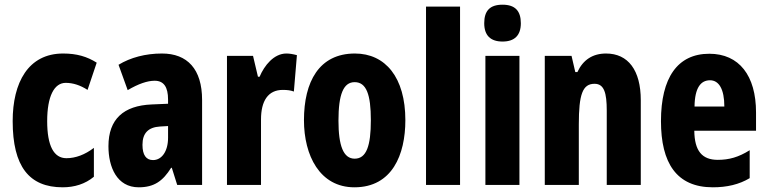

<svg xmlns="http://www.w3.org/2000/svg" viewBox="-20 -788 3271 818"><path d="M247 10C297 10 343 -4 380 -35V-158C342 -129 302 -114 263 -114C209 -114 181 -167 181 -272C181 -378 211 -435 260 -435C291 -435 322 -425 353 -405L392 -521C351 -547 307 -560 249 -560C100 -560 34 -436 34 -272C34 -79 104 10 247 10Z M670 -560C600 -560 536 -543 485 -512L524 -404C570 -431 608 -444 639 -444C678 -444 696 -417 696 -364V-346L626 -343C507 -338 442 -281 442 -165C442 -76 478 10 571 10C637 10 674 -17 709 -73H712L735 0H841V-362C841 -494 778 -560 670 -560ZM662 -249 696 -251V-201C696 -143 669 -106 632 -106C603 -106 587 -127 587 -171C587 -221 612 -246 662 -249Z M1200 -560C1147 -560 1106 -509 1086 -461H1079L1058 -550H947V0H1092V-279C1092 -358 1122 -405 1185 -405C1204 -405 1219 -403 1232 -398L1245 -553C1226 -558 1213 -560 1200 -560Z M1707 -276C1707 -458 1622 -560 1492 -560C1339 -560 1275 -439 1275 -276C1275 -126 1342 10 1490 10C1651 10 1707 -129 1707 -276ZM1422 -274C1422 -386 1443 -438 1491 -438C1541 -438 1560 -385 1560 -276C1560 -166 1541 -112 1491 -112C1443 -112 1422 -167 1422 -274Z M1940 0V-760H1795V0Z M2121 -768C2067 -768 2043 -742 2043 -689C2043 -637 2070 -611 2121 -611C2172 -611 2199 -637 2199 -689C2199 -741 2175 -768 2121 -768ZM2193 -550H2048V0H2193Z M2562 -560C2505 -560 2464 -533 2440 -481H2431L2415 -550H2301V0H2446V-258C2446 -386 2462 -431 2513 -431C2554 -431 2565 -392 2565 -317V0H2710V-361C2710 -489 2656 -560 2562 -560Z M3002 -559C2866 -559 2796 -456 2796 -272C2796 -94 2862 10 3017 10C3077 10 3129 -2 3174 -29V-148C3126 -118 3086 -107 3038 -107C2971 -107 2939 -145 2938 -231H3201V-309C3201 -466 3129 -559 3002 -559ZM3005 -446C3043 -446 3066 -408 3066 -334H2939C2940 -415 2966 -446 3005 -446Z"/></svg>

Font: Noto Sans Armenian ExtraCondensed ExtraBold
Style: Regular
Weight: 800
Width: 2
Designer: Monotype Design Team
Foundry: Monotype Imaging Inc.
Version: Version 2.008